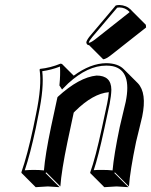

<svg xmlns="http://www.w3.org/2000/svg" viewBox="-20 -693 607 772"><path d="M445.3 -670.9Q452.1 -672.9 460 -672.9Q487.8 -671.9 505.9 -654.3Q508.3 -651.9 509.8 -649.9L566.4 -593.3L567.4 -582.5L429.2 -473.6Q406.2 -455.1 395 -454.6L338.4 -511.2Q333 -511.7 330.1 -514.6Q326.7 -519.5 327.1 -523.9Q330.6 -535.6 344.7 -551.8ZM527.3 -123.5Q502.9 -6.3 498.5 56.6L441.9 0L439.9 2.9L496.6 59.6Q494.6 59.6 448.7 56.6Q448.7 56.6 399.4 59.6L342.8 2.9V0Q363.3 -56.2 390.1 -180.2L411.1 -277.8Q416.5 -304.2 417.5 -322.3Q354 -316.9 282.2 -246.1Q278.8 -242.7 276.4 -240.2L251.5 -123.5Q227.1 -6.8 222.7 56.6L166 0L163.1 2.9L219.7 59.6Q217.8 59.6 172.4 56.6L123.5 59.6L66.9 2.9L65.9 0Q90.3 -70.3 113.8 -180.2L125 -234.9Q148.9 -349.1 139.2 -413.1L141.1 -416Q183.1 -420.4 223.1 -437Q228 -436.5 229.5 -435.5L276.4 -388.7Q344.2 -438.5 407.2 -439Q454.1 -438.5 477.5 -415L534.2 -358.4Q571.3 -319.3 551.8 -224.6Q548.3 -208.5 539.6 -173.8Q530.8 -139.2 527.3 -123.5ZM231.4 -349.6 229 -352.1 231 -349.1ZM461.4 -182.1Q464.8 -198.2 473.4 -232.9Q481.9 -267.6 485.4 -283.2Q511.2 -409.7 433.6 -426.8Q420.9 -429.2 407.2 -429.2Q332.5 -429.2 254.4 -357.9Q245.6 -349.6 238.3 -341.8L229.5 -333L218.8 -349.6L219.2 -353Q223.1 -392.6 221.2 -425.3Q185.5 -411.6 149.9 -406.7Q157.7 -341.8 134.8 -232.9L124 -178.2Q101.6 -73.7 79.6 -8.3Q97.2 -9.8 116.2 -9.8Q139.2 -9.8 156.7 -7.8Q161.6 -69.8 185.1 -182.1L210.9 -301.8L212.9 -304.2Q298.3 -382.3 368.2 -389.2Q427.2 -389.2 427.7 -333Q427.7 -331.5 427.7 -331.1Q427.2 -309.1 420.9 -275.9L399.9 -177.7Q374.5 -59.6 356.9 -8.8Q375 -10.3 392.1 -9.8Q414.1 -9.8 432.6 -7.8Q438 -69.8 461.4 -182.1ZM451.2 -662.1 352.1 -545.4Q338.4 -528.8 336.9 -522L338.4 -521Q347.2 -522.5 366.2 -537.6L500.5 -643.6L500 -646Q483.9 -662.6 460 -663.1Q455.1 -662.6 451.2 -662.1Z"/></svg>

Font: Linux Biolinum Shadow O
Style: Italic
Weight: 400
Italic angle: -12°
Designer: Philipp H. Poll
Foundry: Philipp H. Poll
Version: Version 0.6.2